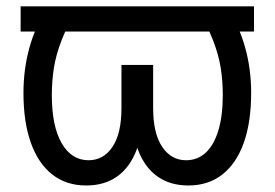

<svg xmlns="http://www.w3.org/2000/svg" viewBox="-20 -565 851 595"><path d="M767.1 -545.4V-467.3H43.9V-545.4ZM128.4 -545.4H223.6Q189 -486.8 171.1 -440.9Q153.3 -395 147 -354.2Q140.6 -313.5 140.6 -270Q140.6 -174.3 171.1 -121.3Q201.7 -68.4 254.4 -68.4Q300.8 -68.4 328.6 -109.9Q356.4 -151.4 356.4 -230V-363.8H423.3V-230Q423.3 -152.8 402.8 -99.4Q382.3 -45.9 343 -18.1Q303.7 9.8 247.1 9.8Q185.5 9.8 142.1 -24.2Q98.6 -58.1 75.7 -122.3Q52.7 -186.5 52.7 -276.9Q52.7 -351.1 71.3 -417.7Q89.8 -484.4 128.4 -545.4ZM587.4 -545.4H682.6Q721.2 -484.4 739.7 -417.7Q758.3 -351.1 758.3 -276.9Q758.3 -186.5 735.4 -122.3Q712.4 -58.1 668.9 -24.2Q625.5 9.8 564 9.8Q507.3 9.8 468 -18.1Q428.7 -45.9 408.2 -99.4Q387.7 -152.8 387.7 -230V-363.8H454.6V-230Q454.6 -151.4 482.7 -109.9Q510.7 -68.4 556.6 -68.4Q592.3 -68.4 617.7 -92Q643.1 -115.7 656.7 -160.9Q670.4 -206.1 670.4 -270Q670.4 -313.5 664.1 -354.2Q657.7 -395 639.9 -440.9Q622.1 -486.8 587.4 -545.4Z"/></svg>

Font: Sahel VF Regular
Style: Regular
Weight: 400
Foundry: Saber Rastikerdar (saber.rastikerdar@gmail.com)
Version: Version 3.4.0